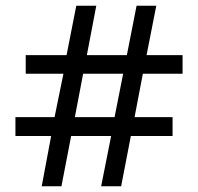

<svg xmlns="http://www.w3.org/2000/svg" viewBox="-20 -652 693 672"><path d="M159 -176H34V-242H171L202 -394H70V-459H213L247 -632H317L284 -459H424L458 -632H527L493 -459H619V-394H480L451 -242H584V-176H438L404 0H334L369 -176H229L195 0H126ZM381 -242 411 -394H271L242 -242Z"/></svg>

Font: telugu15
Style: Book
Weight: 400
Designer: Jelle Bosma - Monotype Design Team
Foundry: Monotype Imaging Inc.
Version: Version 2.003